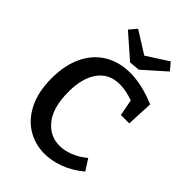

<svg xmlns="http://www.w3.org/2000/svg" viewBox="-271 -1053 1178 1178"><g transform="rotate(45 318.5 -463.5)"><path d="M344 11Q262 11 195 -30Q128 -71 88 -151Q48 -231 48 -347Q48 -462 87.5 -544Q127 -626 199 -669.5Q271 -713 367 -713Q468 -713 589 -662L581 -489H508L488 -595Q424 -618 371 -618Q279 -618 229.5 -550Q180 -482 180 -363Q180 -227 235.5 -158Q291 -89 375 -89Q417 -89 462.5 -106.5Q508 -124 553 -161L599 -89Q538 -38 472.5 -13.5Q407 11 344 11ZM492 -938 532 -890 389 -763 320 -757 168 -890 209 -938 352 -848Z"/></g></svg>

Font: Bitter SemiBold
Style: Regular
Weight: 600
Designer: Sol Matas, and Bitter project Authors
Foundry: Sol Matas
Version: Version 2.001